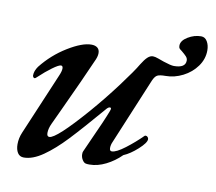

<svg xmlns="http://www.w3.org/2000/svg" viewBox="-65 -596 770 684"><g transform="rotate(10 320.0 -253.5)"><path d="M32 -29Q32 -51 41 -72L135 -294Q143 -312 143 -322Q143 -332 136 -332Q128 -332 105.5 -315.5Q83 -299 62 -279Q54 -271 51 -271Q48 -271 46 -274Q44 -277 44 -280Q44 -296 56 -313Q94 -361 145.5 -392.5Q197 -424 230 -424Q244 -424 252 -417.5Q260 -411 260 -398Q260 -385 251 -367Q221 -298 166 -180L139 -122Q130 -103 130 -87Q130 -74 139 -74Q164 -74 266 -191Q312 -244 355 -301.5Q398 -359 413 -385Q424 -403 433.5 -412Q443 -421 453 -421Q461 -421 473 -416.5Q485 -412 494 -409Q521 -400 532 -400Q574 -400 574 -427Q574 -435 568 -441.5Q562 -448 551 -457Q544 -462 541.5 -465Q539 -468 539 -475Q539 -493 562 -507Q585 -521 610 -521Q624 -521 632 -507.5Q640 -494 640 -475Q640 -444 621 -417.5Q602 -391 571.5 -375.5Q541 -360 509 -360Q488 -360 479.5 -355.5Q471 -351 464 -335L364 -95Q359 -84 359 -73Q359 -62 367 -62Q383 -62 414.5 -86Q446 -110 473 -137Q474 -138 477 -138Q481 -138 484 -134.5Q487 -131 487 -127Q487 -114 460.5 -90Q434 -66 410 -56Q386 -32 356 -17Q326 -2 297 -2Q288 -2 284 -3Q277 -4 271 -13.5Q265 -23 265 -34Q265 -42 267 -45L288 -92Q322 -166 336 -203Q338 -209 338 -210Q338 -215 334 -215Q329 -215 324 -210Q252 -126 210.5 -82Q169 -38 131.5 -12Q94 14 62 14Q47 14 39.5 2Q32 -10 32 -29Z"/></g></svg>

Font: EB Garamond Medium
Style: Italic
Weight: 500
Italic angle: -17.2°
Designer: Georg Duffner and Octavio Pardo
Foundry: Georg Duffner
Version: Version 1.000